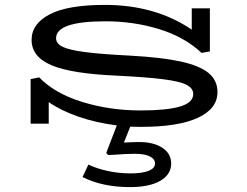

<svg xmlns="http://www.w3.org/2000/svg" viewBox="-20 -505 1008 784"><path d="M512 12 486 77Q526 75 549 75Q607 75 643 98.5Q679 122 679 163Q679 207 635 233Q591 259 510 259Q399 259 317 218L341 167Q374 183 419 193Q464 203 513 203Q561 203 587 192.5Q613 182 613 163Q613 144 591.5 133.5Q570 123 531 123Q496 123 444 127L421 128L414 119L457 7Q375 -3 302 -28Q229 -53 179 -88V0H105V-182L140 -189Q204 -123 316.5 -88.5Q429 -54 554 -54Q661 -54 715 -70Q769 -86 769 -121Q769 -145 741 -159Q713 -173 646 -181.5Q579 -190 458 -196Q272 -204 190.5 -238.5Q109 -273 109 -342Q109 -408 183 -446.5Q257 -485 408 -485Q614 -485 763 -384V-471H837V-295L803 -289Q734 -354 630 -386Q526 -418 411 -418Q209 -418 209 -349Q209 -327 235.5 -314Q262 -301 326 -292.5Q390 -284 509 -278Q639 -271 717 -254Q795 -237 831.5 -207Q868 -177 868 -129Q868 -61 788 -24Q708 13 557 13Q527 13 512 12Z"/></svg>

Font: BioRhyme Expanded
Style: Regular
Weight: 400
Width: 7
Designer: Aoife Mooney
Foundry: Aoife Mooney Type
Version: Version 1.001